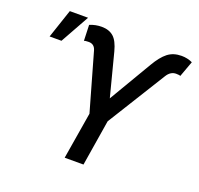

<svg xmlns="http://www.w3.org/2000/svg" viewBox="-131 -901 1079 1043"><g transform="rotate(20 409.0 -379.0)"><path d="M346.2 0 391 -270.6 296.5 -602.6Q286.9 -635.7 254.3 -635.7Q233.3 -635.7 227.3 -632.1L224.1 -723.4Q256.4 -737.2 292.6 -737.2Q335.2 -737.2 361.3 -714.5Q387.4 -691.8 402.3 -634.2L466.3 -386.7L611.5 -632.8Q643.1 -687.1 675.2 -712.2Q707.4 -737.2 754.3 -737.2Q788.7 -737.2 817.8 -723.4L784.4 -632.1Q778.1 -635.7 759.6 -635.7Q727.3 -635.7 707 -602.6L497.9 -265.6L454.9 0ZM44 -590.9 100.1 -757.8H205.6L112.6 -590.9Z"/></g></svg>

Font: Karasuma Gothic
Style: Medium Italic
Weight: 500
Italic angle: 9.39998°
Designer: Rasmus Andersson / Ryoko Nishizuka
Foundry: Genbu
Version: Version 1.00